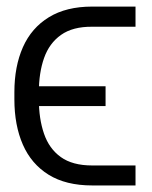

<svg xmlns="http://www.w3.org/2000/svg" viewBox="-20 -566 464 586"><path d="M261.2 -61H393.6V0H261.2Q181.2 0 128.4 -32.7Q75.7 -65.4 49.8 -124.5Q23.9 -183.6 23.9 -262.7V-284.7Q23.9 -363.3 50 -422.1Q76.2 -481 129.2 -513.4Q182.1 -545.9 261.2 -545.9H393.6V-484.4H261.2Q202.1 -484.9 166.3 -459.5Q130.4 -434.1 114.5 -388.9Q98.6 -343.8 98.6 -284.7V-262.7Q98.6 -203.6 114.3 -158Q129.9 -112.3 165.5 -86.7Q201.2 -61 261.2 -61ZM302.2 -302.7V-242.2H46.4V-302.7Z"/></svg>

Font: Inter 18pt Light
Style: Regular
Weight: 300
Designer: Rasmus Andersson
Foundry: rsms
Version: Version 4.001;git-66647c0bb